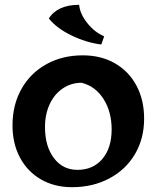

<svg xmlns="http://www.w3.org/2000/svg" viewBox="-20 -765 651 798"><path d="M32 -244Q32 -329 69 -395Q106 -461 172.5 -498Q239 -535 324 -535Q400 -535 457.5 -502Q515 -469 547 -409.5Q579 -350 579 -272Q579 -189 541 -124.5Q503 -60 434.5 -23.5Q366 13 279 13Q206 13 150 -19.5Q94 -52 63 -110Q32 -168 32 -244ZM444 -227Q444 -301 410 -354Q376 -407 319 -421Q276 -421 241 -397.5Q206 -374 186.5 -332Q167 -290 167 -237Q167 -157 204 -108Q241 -59 302 -59Q367 -59 405.5 -104.5Q444 -150 444 -227ZM183 -688Q200 -716 232 -730.5Q264 -745 309 -745Q312 -708 342.5 -669.5Q373 -631 413 -614L401 -580Q338 -588 276.5 -618Q215 -648 183 -688Z"/></svg>

Font: Mirza
Style: Bold
Weight: 700
Designer: Arabic design by Kourosh Beigpour, Latin design by Eduardo Tunni, engineering by Lasse Fister
Version: Version 1.0010g